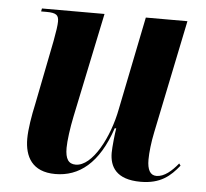

<svg xmlns="http://www.w3.org/2000/svg" viewBox="-44 -583 686 639"><g transform="rotate(5 298.5 -263.0)"><path d="M448 10C515 10 547 -19 576 -55L571 -62C550 -36 525 -14 499 -14C478 -14 468 -32 468 -66C468 -89 472 -125 479 -158L557 -536H418L355 -225C337 -130 284 -28 228 -28C204 -28 193 -44 193 -81C193 -104 199 -149 207 -187L280 -536H71L69 -526H87C121 -526 128 -518 128 -497C128 -485 125 -464 119 -432L76 -215C68 -179 60 -132 60 -100C60 -41 85 9 163 9C242 9 307 -40 347 -160H352C349 -144 344 -96 344 -78C344 -32 366 10 448 10Z"/></g></svg>

Font: Noto Serif Display Condensed
Style: Bold Italic
Weight: 700
Width: 3
Italic angle: -12°
Designer: Monotype Design Team
Foundry: Monotype Imaging Inc.
Version: Version 2.009